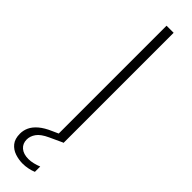

<svg xmlns="http://www.w3.org/2000/svg" viewBox="-355 -684 863 863"><g transform="rotate(45 76.5 -252.0)"><path d="M77 0V-700H122V0ZM58 196Q33 196 9 188Q-15 180 -30.5 161Q-46 142 -46 109Q-46 88 -37 68.5Q-28 49 -7 31Q14 13 49 -2L107 -28L122 -1L59 28Q22 45 8 65Q-6 85 -6 106Q-6 132 12 147.5Q30 163 62 163Q76 163 92.5 159Q109 155 123 149V183Q109 189 91.5 192.5Q74 196 58 196Z"/></g></svg>

Font: DM Sans 17pt ExtraLight
Style: Regular
Weight: 250
Version: Version 4.004;gftools[0.9.30]